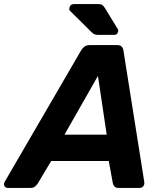

<svg xmlns="http://www.w3.org/2000/svg" viewBox="-67 -921 795 941"><path d="M-29 0Q-41 0 -45.5 -10Q-50 -20 -44 -30L330 -673Q336 -684 346 -692Q356 -700 373 -700H507Q523 -700 530 -692Q537 -684 538 -673L640 -30Q642 -16 635 -8Q628 0 617 0H515Q500 0 494 -7Q488 -14 486 -23L466 -132H184L117 -20Q112 -13 104 -6.5Q96 0 82 0ZM249 -261H456L413 -549ZM415 -750Q402 -750 395 -753.5Q388 -757 381 -764L276 -868Q271 -873 273 -881Q276 -901 296 -901H414Q427 -901 433 -897.5Q439 -894 447 -882L510 -779Q514 -773 512 -766Q508 -750 493 -750Z"/></svg>

Font: Rubik Light SemiBold
Style: Italic
Weight: 600
Italic angle: -12°
Version: Version 2.104